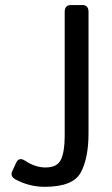

<svg xmlns="http://www.w3.org/2000/svg" viewBox="-20 -720 442 755"><path d="M41.5 -14.2Q19 -26.4 27.8 -45.9L43.9 -80.6Q54.7 -104 79.6 -87.4Q119.1 -61.5 158.7 -61.5Q206.1 -61.5 220.2 -93.5Q234.4 -125.5 234.4 -184.6V-673.3Q234.4 -700.2 258.8 -700.2H303.7Q328.1 -700.2 328.1 -673.3V-195.8Q328.1 -99.1 297.9 -42.2Q267.6 14.6 156.2 14.6Q95.2 14.6 41.5 -14.2Z"/></svg>

Font: Istok Web
Style: Regular
Weight: 400
Designer: Andrey V. Panov
Foundry: Andrey V. Panov
Version: Version 1.0.2g